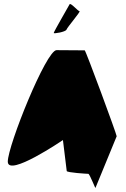

<svg xmlns="http://www.w3.org/2000/svg" viewBox="-20 -954 630 961"><path d="M19 -145C19 -65 295 -253 295 -253L314 -98C315 -90 415 -84 422 -84C429 -84 458 -6 458 -14L564 -272C564 -282 409 -702 404 -702C404 -702 315 -703 263 -703C211 -703 19 -225 19 -145ZM249 -789C248 -784 309 -794 313 -806C317 -818 386 -898 378 -898C370 -898 332 -944 328 -932C323 -922 250 -797 249 -789Z"/></svg>

Font: Ampere
Style: SuCnd
Weight: 400
Version: Version 1